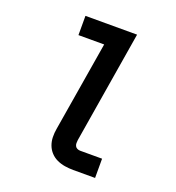

<svg xmlns="http://www.w3.org/2000/svg" viewBox="-133 -841 866 947"><g transform="rotate(20 300.0 -367.5)"><path d="M357 0Q335 0 313 -3.5Q291 -7 271.5 -16Q252 -25 237.5 -40.5Q223 -56 215.5 -76Q208 -96 207.5 -118.5Q207 -141 211 -163L289 -634H154V-735H425L328 -146Q327 -138 327 -130Q327 -122 330.5 -115Q334 -108 341.5 -104.5Q349 -101 357 -101H472V0Z"/></g></svg>

Font: Iosevka Curly Slab Extended
Style: Bold Italic
Weight: 700
Width: 7
Italic angle: -9°
Monospace: yes
Designer: Belleve Invis
Foundry: Belleve Invis
Version: Version 11.0.0; ttfautohint (v1.8.3)